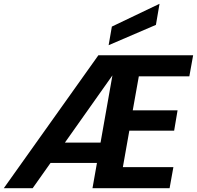

<svg xmlns="http://www.w3.org/2000/svg" viewBox="-43 -991 1037 1011"><path d="M-23 0 475 -700H974L954 -589H688L656 -410H892L874 -303H638L604 -111H870L850 0H444L549 -594L129 0ZM144 -133 223 -240H553L533 -133ZM529 -753 546 -851 797 -971 778 -860Z"/></svg>

Font: DM Sans 24pt ExtraBold
Style: Italic
Weight: 800
Italic angle: -10°
Designer: Colophon Foundry, Jonny Pinhorn
Foundry: Colophon Foundry
Version: Version 4.004;gftools[0.9.30]